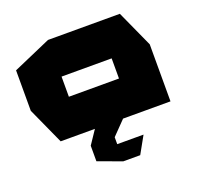

<svg xmlns="http://www.w3.org/2000/svg" viewBox="-128 -662 1040 1012"><g transform="rotate(-20 392.0 -156.5)"><path d="M243 -319V-525H645L738 -320V-319ZM122 0 29 -205V-206H524V0ZM29 -206V-432L242 -525H243V-206ZM524 0V-319H738V0ZM263 77V76L314 0H471V1L397 77ZM396 212 263 163V77H397V212ZM397 212V116H544V117L491 212Z"/></g></svg>

Font: Foldit ExtraBold
Style: Regular
Weight: 800
Version: Version 1.003